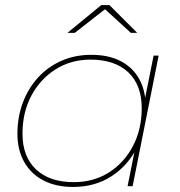

<svg xmlns="http://www.w3.org/2000/svg" viewBox="-20 -737 711 760"><path d="M269 3Q202 3 152.5 -22.5Q103 -48 76 -95.5Q49 -143 49 -207Q49 -274 70.5 -331Q92 -388 131 -430.5Q170 -473 223.5 -496.5Q277 -520 341 -520Q410 -520 458 -495Q506 -470 531.5 -423.5Q557 -377 557 -312Q558 -223 521.5 -151.5Q485 -80 420 -38.5Q355 3 269 3ZM272 -16Q350 -16 410.5 -54Q471 -92 506 -158.5Q541 -225 541 -309Q541 -401 487.5 -451Q434 -501 338 -501Q261 -501 200 -462.5Q139 -424 104 -358Q69 -292 69 -208Q69 -117 122.5 -66.5Q176 -16 272 -16ZM485 0 521 -180 547 -250 550 -327 588 -517H608L505 0ZM247 -607 381 -717H413L523 -607H498L393 -703H399L276 -607Z"/></svg>

Font: Montserrat Thin Thin
Style: Italic
Weight: 250
Italic angle: -11.3°
Version: Version 9.000